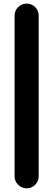

<svg xmlns="http://www.w3.org/2000/svg" viewBox="-20 -850 292 1053"><path d="M126.2 182.8Q99 182.8 79.5 163.2Q60 143.8 60 116.5V-764Q60 -791.5 79.5 -810.9Q99 -830.2 126.2 -830.2Q153.8 -830.2 173 -810.9Q192.2 -791.5 192.2 -764V116.5Q192.2 143.8 173 163.2Q153.8 182.8 126.2 182.8Z"/></svg>

Font: National Park
Style: Regular
Weight: 400
Designer: Andrea Herstowski, Ben Hoepner
Version: Version 1.009